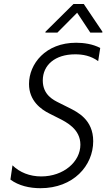

<svg xmlns="http://www.w3.org/2000/svg" viewBox="-20 -958 579 990"><path d="M275.9 -789.8 377.8 -892.4 445.7 -789.8H507.5L508.2 -794.4L411.9 -937.5H359L214.5 -794.4L214.1 -789.8ZM188.6 12.4C358.3 12.4 460.6 -103.7 460.6 -229.8C460.6 -342.3 378.2 -380.7 334.9 -402.7L283.7 -428.3C256.7 -441.8 200.6 -468 200.6 -543C200.6 -622.5 263.8 -677.9 367.5 -677.9C407 -677.9 448.5 -670.5 486.2 -642.8L496.8 -710.6C458.5 -731.2 410.9 -737.6 372.5 -737.6C214.5 -737.6 129.6 -628.2 129.6 -524.9C129.6 -438.2 191.4 -393.8 235.4 -372.2L281.2 -349.1C324.2 -327.8 394.5 -291.5 394.5 -212C394.5 -123.9 307.9 -48.3 192.5 -48.3C133.2 -48.3 81.3 -69.2 44.4 -105.5L33.7 -32C76.3 -0.4 132.5 12.4 188.6 12.4Z"/></svg>

Font: TID UI Light
Style: Italic
Weight: 300
Italic angle: -9.39999°
Designer: The TID Project Authors
Foundry: Bakken & Bæck
Version: Version 1.001;hotconv 1.0.109;makeotfexe 2.5.65596